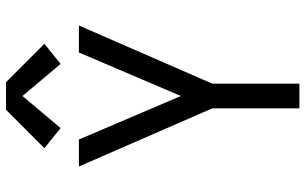

<svg xmlns="http://www.w3.org/2000/svg" viewBox="-209 -809 1018 640"><g transform="rotate(-90 300.0 -489.0)"><path d="M259 0V-290L65 -735H155L300 -395L445 -735H535L341 -290V0ZM407 -796 300 -923 193 -796 126 -850 254 -978H346L474 -850Z"/></g></svg>

Font: Iosevka Meiseki Sans
Style: Regular
Weight: 400
Monospace: yes
Designer: Belleve Invis
Foundry: Belleve Invis
Version: Version 11.2.6; ttfautohint (v1.8.4)